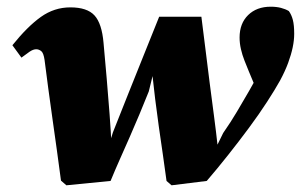

<svg xmlns="http://www.w3.org/2000/svg" viewBox="-20 -540 904 573"><path d="M162 -1Q156 -47 149.5 -93.5Q143 -140 136.5 -186Q130 -232 124 -276.5Q118 -321 113 -361Q110 -382 103 -387.5Q96 -393 88 -393Q79 -393 68 -385.5Q57 -378 44 -368L17 -405Q62 -461 102 -489.5Q142 -518 190 -518Q240 -518 262 -494Q284 -470 289 -412Q294 -359 298.5 -305Q303 -251 307 -199.5Q311 -148 313 -100H303L317 -145Q341 -205 363.5 -262Q386 -319 409 -375.5Q432 -432 455 -490H581Q587 -444 593 -394.5Q599 -345 605.5 -294.5Q612 -244 618.5 -195Q625 -146 630 -100H625L646 -143Q669 -176 687 -206.5Q705 -237 723 -268Q741 -299 759 -334Q766 -347 772 -361Q778 -375 785 -390L759 -240L723 -326Q716 -343 709.5 -359.5Q703 -376 699 -393.5Q695 -411 695 -428Q695 -470 720.5 -495Q746 -520 788 -520Q805 -520 818.5 -516.5Q832 -513 842 -507Q850 -496 854 -480.5Q858 -465 858 -439Q858 -420 853.5 -398.5Q849 -377 840 -352.5Q831 -328 816 -300Q801 -273 777 -236Q753 -199 723 -158.5Q693 -118 660.5 -77Q628 -36 597 0L492 13L477 0Q472 -38 466 -79Q460 -120 454 -162Q448 -204 443 -245Q438 -286 434 -324H438L424 -267Q410 -232 396 -198.5Q382 -165 367.5 -132Q353 -99 338.5 -66.5Q324 -34 310 0L178 13Z"/></svg>

Font: Source Serif 4 Black
Style: Italic
Weight: 900
Italic angle: -12°
Designer: Frank Grießhammer
Foundry: Adobe Systems Incorporated
Version: Version 4.004;hotconv 1.0.116;makeotfexe 2.5.65601